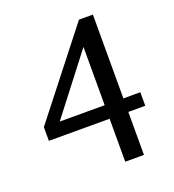

<svg xmlns="http://www.w3.org/2000/svg" viewBox="-129 -788 821 904"><g transform="rotate(-20 281.5 -335.5)"><path d="M344.2 -559.1 119.1 -267.1H344.2ZM438 -199.2V16.1H344.2V-199.2H40V-268.1L368.2 -687H438V-267.1H522.9V-199.2Z"/></g></svg>

Font: BabelStone Ogham Pictish
Style: Regular
Weight: 400
Designer: Andrew West
Foundry: BabelStone
Version: Version 1.02 March 14, 2022